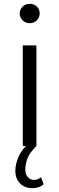

<svg xmlns="http://www.w3.org/2000/svg" viewBox="-20 -762 309 1002"><path d="M99 0V-525H170V0ZM135 -641Q113 -641 98 -656Q83 -671 83 -692Q83 -713 98 -727.5Q113 -742 135 -742Q157 -742 172 -728Q187 -714 187 -693Q187 -671 172.5 -656Q158 -641 135 -641ZM149 220Q109 220 84.5 195Q60 170 60 129Q60 94 78 53.5Q96 13 144 -27L170 0Q132 38 122 68Q112 98 112 122Q112 148 125.5 162.5Q139 177 157 177Q168 177 177 173Q186 169 194 163L208 199Q186 220 149 220Z"/></svg>

Font: Modern
Style: Small
Weight: 400
Designer: Julieta Ulanovsky
Foundry: Julieta Ulanovsky
Version: Version 8.000